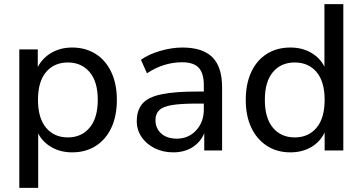

<svg xmlns="http://www.w3.org/2000/svg" viewBox="-20 -725 1747 925"><path d="M73 180V-487H162V-402Q184 -445 227.5 -470.5Q271 -496 328 -496Q392 -496 440.5 -465.5Q489 -435 516 -378Q543 -321 543 -244Q543 -166 516.5 -109.5Q490 -53 441.5 -22Q393 9 328 9Q272 9 229 -15.5Q186 -40 164 -82V180ZM307 -63Q372 -63 411.5 -109.5Q451 -156 451 -244Q451 -332 411.5 -378Q372 -424 307 -424Q241 -424 202 -378Q163 -332 163 -244Q163 -156 202 -109.5Q241 -63 307 -63Z M815 9Q765 9 725 -11Q685 -31 662 -65Q639 -99 639 -141Q639 -194 666 -225.5Q693 -257 757 -270.5Q821 -284 929 -284H962V-313Q962 -372 937.5 -398.5Q913 -425 857 -425Q815 -425 773 -412.5Q731 -400 688 -372L659 -437Q697 -464 752.5 -480Q808 -496 859 -496Q956 -496 1003 -449.5Q1050 -403 1050 -304V0H964V-83Q946 -40 907 -15.5Q868 9 815 9ZM832 -57Q888 -57 925 -97Q962 -137 962 -198V-226H931Q853 -226 809.5 -219Q766 -212 747.5 -194.5Q729 -177 729 -146Q729 -107 756.5 -82Q784 -57 832 -57Z M1379 9Q1315 9 1266.5 -22Q1218 -53 1191 -109.5Q1164 -166 1164 -244Q1164 -321 1190.5 -378Q1217 -435 1265.5 -465.5Q1314 -496 1379 -496Q1435 -496 1478 -471.5Q1521 -447 1543 -404V-705H1634V0H1544V-87Q1523 -42 1479.5 -16.5Q1436 9 1379 9ZM1400 -63Q1466 -63 1505 -109.5Q1544 -156 1544 -244Q1544 -332 1505 -378Q1466 -424 1400 -424Q1334 -424 1295 -378Q1256 -332 1256 -244Q1256 -156 1295 -109.5Q1334 -63 1400 -63Z"/></svg>

Font: Nunito Sans Medium
Style: Regular
Weight: 500
Designer: Vernon Adams
Foundry: Vernon Adams
Version: Version 3.101; ttfautohint (v1.8.4.7-5d5b);gftools[0.9.27]